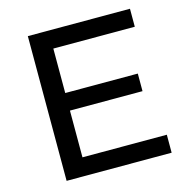

<svg xmlns="http://www.w3.org/2000/svg" viewBox="-104 -799 873 897"><g transform="rotate(-15 332.5 -350.0)"><path d="M109 0H617V-87H209V-313H560V-398H209V-613H603V-700H109Z"/></g></svg>

Font: Malon Grotesk Med
Style: Regular
Weight: 500
Designer: Julieta Ulanovsky
Foundry: Julieta Ulanovsky
Version: Version 7.200